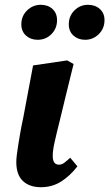

<svg xmlns="http://www.w3.org/2000/svg" viewBox="-20 -766 456 801"><path d="M137 -600Q108 -600 88.5 -617.5Q69 -635 69 -665Q69 -699 93 -722.5Q117 -746 150 -746Q180 -746 199 -728.5Q218 -711 218 -682Q218 -647 194.5 -623.5Q171 -600 137 -600ZM335 -600Q306 -600 286.5 -617.5Q267 -635 267 -665Q267 -699 290.5 -722.5Q314 -746 347 -746Q377 -746 396.5 -728.5Q416 -711 416 -682Q416 -647 392 -623.5Q368 -600 335 -600ZM151 15Q103 15 75.5 -11Q48 -37 48 -90Q48 -102 50 -118.5Q52 -135 55.5 -157.5Q59 -180 64 -209Q69 -238 77 -275L118 -493L260 -514L287 -499L255 -369Q243 -318 233.5 -280Q224 -242 217.5 -215Q211 -188 207 -169.5Q203 -151 201.5 -138Q200 -125 200 -115Q200 -97 206.5 -88Q213 -79 226 -79Q238 -79 249 -87.5Q260 -96 273 -108L303 -72Q271 -31 234 -8Q197 15 151 15Z"/></svg>

Font: Source Serif 4
Style: Bold Italic
Weight: 700
Italic angle: -12°
Designer: Frank Grießhammer
Foundry: Adobe Systems Incorporated
Version: Version 4.004;hotconv 1.0.116;makeotfexe 2.5.65601